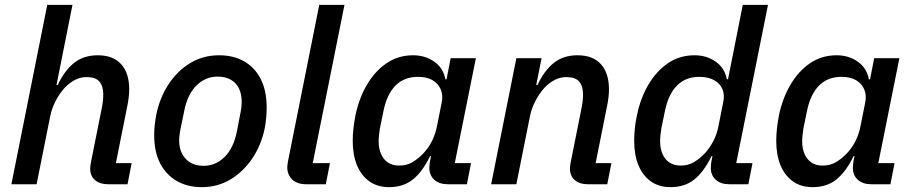

<svg xmlns="http://www.w3.org/2000/svg" viewBox="-20 -760 3766 792"><path d="M27 0 175 -740H279L213 -409H218Q246 -469 285.5 -500.5Q325 -532 383 -532Q447 -532 480 -495Q513 -458 513 -392Q513 -376 511 -358.5Q509 -341 505 -322L458 -87H523L506 0H425Q392 0 372 -17Q352 -34 352 -66Q352 -72 353 -78Q354 -84 355 -90L400 -315Q403 -330 404.5 -344Q406 -358 406 -370Q406 -405 390 -423.5Q374 -442 338 -442Q311 -442 288.5 -430Q266 -418 247 -398Q225 -374 209 -342.5Q193 -311 187 -280L131 0Z M812 12Q754 12 710 -13Q666 -38 641 -85.5Q616 -133 616 -203Q616 -225 618.5 -246.5Q621 -268 625 -289Q640 -359 676 -413.5Q712 -468 765 -500Q818 -532 884 -532Q943 -532 987 -507Q1031 -482 1055.5 -434Q1080 -386 1080 -317Q1080 -295 1078 -273.5Q1076 -252 1072 -231Q1058 -162 1021 -107Q984 -52 931 -20Q878 12 812 12ZM820 -76Q869 -76 906 -112Q943 -148 957 -217L973 -300Q975 -309 976 -319Q977 -329 977 -339Q977 -371 966 -394.5Q955 -418 932.5 -431Q910 -444 877 -444Q828 -444 791 -408Q754 -372 740 -303L723 -220Q722 -212 720.5 -201.5Q719 -191 719 -181Q719 -149 731 -126Q743 -103 765 -89.5Q787 -76 820 -76Z M1324 0H1243Q1206 0 1185.5 -19.5Q1165 -39 1165 -70Q1165 -76 1166 -82Q1167 -88 1168 -95L1297 -740H1401L1270 -87H1341Z M1906 0H1827Q1792 0 1771.5 -18.5Q1751 -37 1751 -68Q1751 -75 1752 -83Q1753 -91 1754 -97L1758 -116H1754Q1723 -52 1683.5 -20Q1644 12 1585 12Q1537 12 1503.5 -12Q1470 -36 1452.5 -78.5Q1435 -121 1435 -179Q1435 -205 1438 -231Q1441 -257 1446 -283Q1460 -352 1492.5 -408.5Q1525 -465 1573.5 -498.5Q1622 -532 1684 -532Q1734 -532 1771.5 -505.5Q1809 -479 1817 -433H1822L1839 -520H1943L1856 -87H1923ZM1626 -77Q1658 -77 1682 -91.5Q1706 -106 1726 -127Q1748 -150 1762.5 -179.5Q1777 -209 1783 -242L1802 -337Q1808 -366 1798.5 -390Q1789 -414 1765.5 -428.5Q1742 -443 1704 -443Q1647 -443 1611.5 -407Q1576 -371 1562 -303L1547 -230Q1545 -218 1543.5 -203Q1542 -188 1542 -176Q1542 -148 1551.5 -125.5Q1561 -103 1579.5 -90Q1598 -77 1626 -77Z M2110 0H2006L2110 -520H2214L2192 -409H2197Q2225 -469 2264.5 -500.5Q2304 -532 2362 -532Q2426 -532 2459 -495Q2492 -458 2492 -392Q2492 -376 2490 -358.5Q2488 -341 2484 -322L2437 -87H2502L2485 0H2404Q2371 0 2351 -17Q2331 -34 2331 -66Q2331 -72 2332 -78Q2333 -84 2334 -90L2379 -315Q2382 -330 2383.5 -344Q2385 -358 2385 -370Q2385 -405 2369 -423.5Q2353 -442 2317 -442Q2290 -442 2267.5 -430Q2245 -418 2226 -398Q2204 -374 2188 -342.5Q2172 -311 2166 -280Z M3067 0H2988Q2953 0 2932.5 -18.5Q2912 -37 2912 -68Q2912 -75 2913 -83Q2914 -91 2915 -97L2919 -116H2915Q2884 -52 2844.5 -20Q2805 12 2746 12Q2698 12 2664.5 -12Q2631 -36 2613.5 -78.5Q2596 -121 2596 -179Q2596 -206 2599 -233.5Q2602 -261 2608 -287Q2622 -355 2654.5 -410.5Q2687 -466 2735 -499Q2783 -532 2845 -532Q2895 -532 2932.5 -505.5Q2970 -479 2978 -433H2983L3044 -740H3148L3017 -87H3084ZM2788 -77Q2819 -77 2843 -91.5Q2867 -106 2887 -127Q2908 -150 2923 -179Q2938 -208 2944 -242L2963 -337Q2970 -367 2960.5 -391Q2951 -415 2926.5 -429Q2902 -443 2864 -443Q2808 -443 2772.5 -407Q2737 -371 2723 -303L2708 -230Q2706 -218 2704.5 -203.5Q2703 -189 2703 -176Q2703 -148 2712.5 -125.5Q2722 -103 2741 -90Q2760 -77 2788 -77Z M3653 0H3574Q3539 0 3518.5 -18.5Q3498 -37 3498 -68Q3498 -75 3499 -83Q3500 -91 3501 -97L3505 -116H3501Q3470 -52 3430.5 -20Q3391 12 3332 12Q3284 12 3250.5 -12Q3217 -36 3199.5 -78.5Q3182 -121 3182 -179Q3182 -205 3185 -231Q3188 -257 3193 -283Q3207 -352 3239.5 -408.5Q3272 -465 3320.5 -498.5Q3369 -532 3431 -532Q3481 -532 3518.5 -505.5Q3556 -479 3564 -433H3569L3586 -520H3690L3603 -87H3670ZM3373 -77Q3405 -77 3429 -91.5Q3453 -106 3473 -127Q3495 -150 3509.5 -179.5Q3524 -209 3530 -242L3549 -337Q3555 -366 3545.5 -390Q3536 -414 3512.5 -428.5Q3489 -443 3451 -443Q3394 -443 3358.5 -407Q3323 -371 3309 -303L3294 -230Q3292 -218 3290.5 -203Q3289 -188 3289 -176Q3289 -148 3298.5 -125.5Q3308 -103 3326.5 -90Q3345 -77 3373 -77Z"/></svg>

Font: IBM Plex Sans Medium
Style: Italic
Weight: 500
Italic angle: -11.31°
Designer: Mike Abbink, Paul van der Laan, Pieter van Rosmalen
Foundry: Bold Monday
Version: Version 3.201